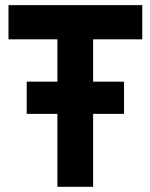

<svg xmlns="http://www.w3.org/2000/svg" viewBox="-20 -720 580 740"><path d="M528.3 -568.4Q480.5 -568.4 338.9 -568.4Q338.9 -527.3 338.9 -405.3Q369.1 -405.3 458 -405.3Q458 -374 458 -281.2Q428.7 -281.2 338.9 -281.2Q338.9 -210.9 338.9 0Q304.7 0 201.2 0Q201.2 -70.3 201.2 -281.2Q171.9 -281.2 83 -281.2Q83 -311.5 83 -405.3Q112.3 -405.3 201.2 -405.3Q201.2 -445.3 201.2 -568.4Q154.3 -568.4 12.7 -568.4Q12.7 -600.6 12.7 -700.2Q141.6 -700.2 528.3 -700.2Q528.3 -667 528.3 -568.4Z"/></svg>

Font: LeFont
Style: Regular
Weight: 700
Designer: Leryon MEDIA
Version: Version 1.0